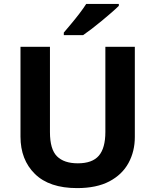

<svg xmlns="http://www.w3.org/2000/svg" viewBox="-20 -954 796 984"><path d="M671 -252Q671 -178 638.5 -118.5Q606 -59 540.5 -24.5Q475 10 375 10Q233 10 159 -62.5Q85 -135 85 -254V-714H236V-277Q236 -189 272 -153Q308 -117 379 -117Q453 -117 486.5 -156Q520 -195 520 -278V-714H671ZM589 -924Q575 -910 552 -890Q529 -870 502.5 -848Q476 -826 450.5 -806.5Q425 -787 406 -774H307V-787Q323 -806 344.5 -831.5Q366 -857 387 -884.5Q408 -912 422 -934H589Z"/></svg>

Font: Noto Sans Gujarati UI
Style: Bold
Weight: 700
Designer: Jelle Bosma - Monotype Design Team, Universal Thirst
Foundry: Monotype Imaging Inc.
Version: Version 2.106; ttfautohint (v1.8.4.7-5d5b)